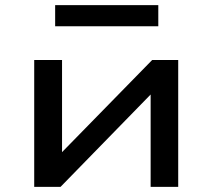

<svg xmlns="http://www.w3.org/2000/svg" viewBox="-20 -732 832 752"><path d="M114 0V-497H223V-129H216L576 -497H678V0H570V-369H577L217 0ZM196 -629V-712H600V-629Z"/></svg>

Font: Nunito Sans 7pt Expanded Medium
Style: Regular
Weight: 500
Width: 7
Designer: Vernon Adams
Foundry: Vernon Adams
Version: Version 3.101;gftools[0.9.27]